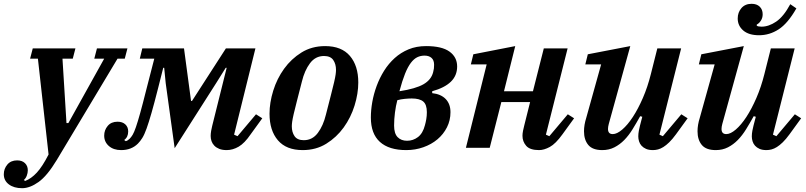

<svg xmlns="http://www.w3.org/2000/svg" viewBox="-108 -776 4232 1008"><path d="M8 212Q-35 212 -61.5 192Q-88 172 -88 139Q-88 110 -69.5 88Q-51 66 -18 66Q8 66 23 80.5Q38 95 38 118Q38 132 32.5 146.5Q27 161 17 169L24 174Q56 162 85.5 130Q115 98 147 35L91 -468H50L64 -522H288L274 -468H220L241 -130H251L439 -468H387L401 -522H561L547 -468H509L190 64Q140 147 94.5 179.5Q49 212 8 212Z M528 12Q488 12 463.5 -9.5Q439 -31 439 -64Q439 -93 457.5 -115Q476 -137 509 -137Q535 -137 550 -123Q565 -109 565 -86Q565 -56 544 -41L552 -35Q562 -37 573 -48Q581 -56 588.5 -68.5Q596 -81 605.5 -108.5Q615 -136 628 -182.5Q641 -229 660 -305L702 -468H626L639 -522H858L895 -246H900L1078 -522H1233L1121 -69L1139 -61L1236 -176L1269 -155L1208 -71Q1176 -24 1145 -6Q1114 12 1082 12Q1059 12 1043 5.5Q1027 -1 1017 -11.5Q1007 -22 1002.5 -35Q998 -48 998 -62Q998 -74 1000.5 -89Q1003 -104 1006 -115L1082 -420H1077L1027 -340L809 2L762 -339L754 -420H749L722 -313Q702 -234 687.5 -183.5Q673 -133 661.5 -101Q650 -69 639 -51.5Q628 -34 616 -22Q582 12 528 12Z M1487 -40Q1532 -40 1560.5 -78Q1589 -116 1603 -174Q1619 -237 1629.5 -277.5Q1640 -318 1646 -344Q1652 -370 1654 -384.5Q1656 -399 1656 -409Q1656 -440 1641.5 -461Q1627 -482 1593 -482Q1548 -482 1519.5 -444Q1491 -406 1477 -348Q1461 -285 1450.5 -244.5Q1440 -204 1434 -178Q1428 -152 1426 -137.5Q1424 -123 1424 -113Q1424 -82 1438.5 -61Q1453 -40 1487 -40ZM1481 12Q1395 12 1351 -39.5Q1307 -91 1307 -179Q1307 -237 1326.5 -300Q1346 -363 1383.5 -415Q1421 -467 1475 -500.5Q1529 -534 1599 -534Q1685 -534 1729 -482.5Q1773 -431 1773 -343Q1773 -285 1753.5 -222Q1734 -159 1696.5 -107Q1659 -55 1605 -21.5Q1551 12 1481 12Z M2025 12Q1934 12 1886.5 -31Q1839 -74 1839 -159Q1839 -198 1846.5 -240.5Q1854 -283 1869.5 -325Q1885 -367 1908.5 -404.5Q1932 -442 1964 -471Q1996 -500 2037 -517Q2078 -534 2129 -534Q2212 -534 2252 -505Q2292 -476 2292 -427Q2292 -379 2259 -347Q2226 -315 2161 -297V-287Q2207 -282 2232 -256Q2257 -230 2257 -187Q2257 -144 2238.5 -107.5Q2220 -71 2188.5 -44.5Q2157 -18 2114.5 -3Q2072 12 2025 12ZM2029 -37Q2061 -37 2086.5 -56.5Q2112 -76 2123 -119Q2127 -133 2130 -150.5Q2133 -168 2133 -187Q2133 -227 2114 -243Q2095 -259 2054 -259Q2038 -259 2017 -257Q1996 -255 1978 -250Q1970 -220 1965.5 -185Q1961 -150 1961 -117Q1961 -75 1979.5 -56Q1998 -37 2029 -37ZM2121 -484Q2100 -484 2082.5 -475.5Q2065 -467 2049 -446Q2033 -425 2018.5 -389Q2004 -353 1989 -297Q2074 -310 2115 -333.5Q2156 -357 2166 -397Q2169 -408 2170 -416.5Q2171 -425 2171 -436Q2171 -460 2157.5 -472Q2144 -484 2121 -484Z M2722 12Q2674 12 2654.5 -10.5Q2635 -33 2635 -63Q2635 -75 2638 -90Q2641 -105 2644 -116L2675 -240H2524L2463 0H2338L2447 -438H2364L2377 -491L2597 -534L2538 -297H2690L2747 -522H2872L2758 -69L2776 -61L2873 -176L2906 -155L2845 -71Q2809 -21 2778.5 -4.5Q2748 12 2722 12Z M3054 12Q3003 12 2980.5 -15Q2958 -42 2958 -87Q2958 -120 2970 -158L3048 -438H2965L2978 -491L3201 -534L3088 -125Q3084 -110 3084 -99Q3084 -72 3109 -72Q3131 -72 3159 -96Q3187 -120 3214.5 -162Q3242 -204 3267 -261.5Q3292 -319 3309 -387L3343 -522H3468L3354 -69L3372 -61L3469 -176L3502 -155L3441 -71Q3422 -45 3405.5 -29Q3389 -13 3374.5 -4Q3360 5 3346.5 8.5Q3333 12 3320 12Q3298 12 3283.5 5.5Q3269 -1 3260 -11Q3251 -21 3247 -34Q3243 -47 3243 -60Q3243 -74 3246 -90Q3249 -106 3252 -117L3264 -163L3253 -166Q3233 -130 3213 -97.5Q3193 -65 3169.5 -41Q3146 -17 3117.5 -2.5Q3089 12 3054 12Z M3650 12Q3599 12 3576.5 -15Q3554 -42 3554 -87Q3554 -120 3566 -158L3644 -438H3561L3574 -491L3797 -534L3684 -125Q3680 -110 3680 -99Q3680 -72 3705 -72Q3727 -72 3755 -96Q3783 -120 3810.5 -162Q3838 -204 3863 -261.5Q3888 -319 3905 -387L3939 -522H4064L3950 -69L3968 -61L4065 -176L4098 -155L4037 -71Q4018 -45 4001.5 -29Q3985 -13 3970.5 -4Q3956 5 3942.5 8.5Q3929 12 3916 12Q3894 12 3879.5 5.5Q3865 -1 3856 -11Q3847 -21 3843 -34Q3839 -47 3839 -60Q3839 -74 3842 -90Q3845 -106 3848 -117L3860 -163L3849 -166Q3829 -130 3809 -97.5Q3789 -65 3765.5 -41Q3742 -17 3713.5 -2.5Q3685 12 3650 12ZM3877 -591Q3823 -591 3794 -616Q3765 -641 3765 -679Q3765 -711 3784.5 -733.5Q3804 -756 3838 -756Q3865 -756 3880.5 -741Q3896 -726 3896 -701Q3896 -682 3886.5 -667.5Q3877 -653 3865 -647V-641Q3872 -636 3890 -636Q3928 -636 3967 -662.5Q4006 -689 4041 -754L4073 -732Q4028 -653 3980 -622Q3932 -591 3877 -591Z"/></svg>

Font: IBM Plex Serif SemiBold
Style: Italic
Weight: 600
Italic angle: -14°
Designer: Mike Abbink, Paul van der Laan, Pieter van Rosmalen
Foundry: Bold Monday
Version: Version 2.5